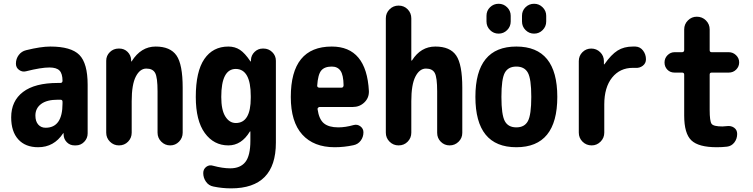

<svg xmlns="http://www.w3.org/2000/svg" viewBox="-20 -780 4040 1030"><path d="M315.4 -224.6V-234.4Q315.4 -245.1 303.7 -245.1H290Q231.4 -245.1 200.7 -222.2Q169.9 -199.2 169.9 -160.2Q169.9 -128.9 185.1 -111.8Q200.2 -94.7 224.6 -94.7Q315.4 -94.7 315.4 -224.6ZM250 -530.3Q361.3 -530.3 405.8 -485.4Q450.2 -440.4 450.2 -325.2V-64.5Q450.2 -38.1 431.6 -19Q413.1 0 386.7 0H379.9Q355.5 0 338.9 -16.6Q322.3 -33.2 321.3 -56.6V-64.5Q321.3 -65.4 320.3 -65.4Q318.4 -65.4 318.4 -64.5Q269.5 9.8 184.6 9.8Q116.2 9.8 78.1 -32.2Q40 -74.2 40 -150.4Q40 -238.3 103.5 -286.6Q167 -335 290 -335H303.7Q314.5 -335 315.4 -345.7Q315.4 -384.8 299.3 -401.4Q283.2 -418 245.1 -418Q200.2 -418 119.1 -397.5Q99.6 -392.6 82.5 -404.8Q65.4 -417 65.4 -438.5Q65.4 -464.8 80.6 -484.9Q95.7 -504.9 120.1 -510.7Q199.2 -530.3 250 -530.3Z M960 -309.6V-68.4Q960 -40 940.4 -20Q920.9 0 893.1 0Q865.2 0 845.2 -20Q825.2 -40 825.2 -68.4V-290Q825.2 -364.3 812.5 -388.2Q799.8 -412.1 765.1 -412.1Q730.5 -412.1 708.5 -369.1Q686.5 -326.2 686.5 -237.3V-68.4Q686.5 -40 667 -20Q647.5 0 618.2 0Q589.8 0 569.8 -20Q549.8 -40 549.8 -68.4V-454.1Q549.8 -481.4 569.3 -500.5Q588.9 -519.5 616.2 -519.5H620.1Q646.5 -519.5 664.6 -501.5Q682.6 -483.4 683.6 -458V-451.2Q683.6 -450.2 684.6 -450.2Q686.5 -450.2 686.5 -451.2Q736.3 -530.3 814.9 -530.3Q893.6 -530.3 926.8 -482.4Q960 -434.6 960 -309.6Z M1325.2 -254.9V-264.6Q1325.2 -409.2 1245.1 -410.2Q1167 -410.2 1167 -259.8Q1167 -189.5 1189 -154.8Q1210.9 -120.1 1245.1 -120.1Q1325.2 -120.1 1325.2 -254.9ZM1393.6 -519.5Q1420.9 -519.5 1440.4 -500.5Q1460 -481.4 1460 -454.1V-14.6Q1460 230.5 1219.7 230.5Q1171.9 230.5 1125 220.7Q1099.6 215.8 1085 194.8Q1070.3 173.8 1070.3 148.4Q1070.3 127 1086.9 114.7Q1103.5 102.5 1124 109.4Q1174.8 123 1214.8 123Q1269.5 123 1296.4 88.9Q1323.2 54.7 1323.2 -25.4V-74.2Q1323.2 -75.2 1322.3 -75.2Q1320.3 -75.2 1320.3 -74.2Q1275.4 0 1205.1 0Q1127 0 1078.6 -66.4Q1030.3 -132.8 1030.3 -259.8Q1030.3 -396.5 1076.2 -463.4Q1122.1 -530.3 1205.1 -530.3Q1240.2 -530.3 1267.1 -512.7Q1293.9 -495.1 1323.2 -451.2Q1323.2 -450.2 1325.2 -450.2Q1326.2 -450.2 1326.2 -451.2V-458Q1327.1 -483.4 1345.7 -501.5Q1364.3 -519.5 1389.6 -519.5Z M1811.5 -309.6Q1822.3 -309.6 1823.2 -322.3Q1822.3 -377.9 1806.6 -400.4Q1791 -422.9 1759.8 -422.9Q1720.7 -422.9 1703.1 -401.4Q1685.5 -379.9 1681.6 -320.3Q1681.6 -310.5 1693.4 -309.6ZM1759.8 -530.3Q1946.3 -530.3 1959 -291Q1960 -254.9 1934.6 -230.5Q1909.2 -206.1 1873 -206.1H1694.3Q1690.4 -206.1 1686.5 -202.1Q1682.6 -198.2 1683.6 -194.3Q1691.4 -139.6 1717.8 -118.2Q1744.1 -96.7 1794.9 -96.7Q1833 -96.7 1877.9 -109.4Q1897.5 -114.3 1913.6 -102.1Q1929.7 -89.8 1929.7 -70.3Q1929.7 -44.9 1915 -25.4Q1900.4 -5.9 1876 -1Q1826.2 9.8 1775.4 9.8Q1663.1 9.8 1601.6 -58.1Q1540 -126 1540 -259.8Q1540 -530.3 1759.8 -530.3Z M2315.4 -530.3Q2394.5 -530.3 2427.2 -482.4Q2460 -434.6 2460 -309.6V-67.4Q2460 -39.1 2439.9 -19.5Q2419.9 0 2392.1 0Q2364.3 0 2344.7 -19.5Q2325.2 -39.1 2325.2 -67.4V-290Q2325.2 -364.3 2312.5 -388.2Q2299.8 -412.1 2265.1 -412.1Q2230.5 -412.1 2208.5 -369.1Q2186.5 -326.2 2186.5 -237.3V-68.4Q2186.5 -40 2167 -20Q2147.5 0 2118.2 0Q2089.8 0 2069.8 -20Q2049.8 -40 2049.8 -68.4V-681.6Q2049.8 -710 2069.8 -730Q2089.8 -750 2118.2 -750Q2147.5 -750 2167 -730Q2186.5 -710 2186.5 -681.6V-456.1Q2186.5 -455.1 2188.5 -455.1Q2190.4 -455.1 2190.4 -456.1Q2237.3 -530.3 2315.4 -530.3Z M2688 -130.4Q2706.1 -96.7 2750 -96.7Q2793.9 -96.7 2812 -130.4Q2830.1 -164.1 2830.1 -260.3Q2830.1 -356.4 2812 -389.6Q2793.9 -422.9 2750 -422.9Q2706.1 -422.9 2688 -389.6Q2669.9 -356.4 2669.9 -260.3Q2669.9 -164.1 2688 -130.4ZM2530.3 -260.3Q2530.3 -530.3 2750 -530.3Q2969.7 -530.3 2969.7 -260.3Q2969.7 9.8 2750 9.8Q2530.3 9.8 2530.3 -260.3ZM2910.2 -695.3V-665Q2910.2 -637.7 2891.1 -618.7Q2872.1 -599.6 2845.2 -599.6Q2818.4 -599.6 2799.3 -618.7Q2780.3 -637.7 2780.3 -665V-695.3Q2780.3 -722.7 2799.3 -741.2Q2818.4 -759.8 2845.2 -759.8Q2872.1 -759.8 2891.1 -740.7Q2910.2 -721.7 2910.2 -695.3ZM2589.8 -695.3Q2589.8 -722.7 2608.9 -741.2Q2627.9 -759.8 2654.8 -759.8Q2681.6 -759.8 2700.7 -740.7Q2719.7 -721.7 2719.7 -695.3V-665Q2719.7 -637.7 2700.7 -618.7Q2681.6 -599.6 2654.8 -599.6Q2627.9 -599.6 2608.9 -618.7Q2589.8 -637.7 2589.8 -665Z M3388.7 -530.3Q3414.1 -529.3 3429.7 -508.8Q3445.3 -488.3 3445.3 -461.9Q3445.3 -440.4 3428.2 -427.2Q3411.1 -414.1 3388.7 -416H3375Q3305.7 -416 3263.7 -363.8Q3221.7 -311.5 3221.7 -219.7V-68.4Q3221.7 -40 3201.7 -20Q3181.6 0 3154.3 0Q3125 0 3105 -20Q3085 -40 3085 -68.4V-452.1Q3085 -480.5 3104.5 -500Q3124 -519.5 3151.9 -519.5Q3179.7 -519.5 3199.7 -500Q3219.7 -480.5 3219.7 -452.1V-435.5Q3219.7 -434.6 3220.7 -434.6Q3222.7 -434.6 3222.7 -435.5Q3258.8 -487.3 3293 -508.8Q3327.1 -530.3 3375 -530.3Z M3797.9 -390.6Q3787.1 -390.6 3787.1 -379.9V-190.4Q3787.1 -129.9 3797.4 -115.7Q3807.6 -101.6 3855.5 -101.6Q3862.3 -101.6 3879.9 -103.5Q3902.3 -106.4 3918.5 -94.7Q3934.6 -83 3934.6 -61.5Q3934.6 -35.2 3919.4 -15.6Q3904.3 3.9 3879.9 6.8Q3853.5 9.8 3825.2 9.8Q3727.5 9.8 3689 -26.9Q3650.4 -63.5 3650.4 -160.2V-379.9Q3650.4 -390.6 3638.7 -390.6H3598.6Q3575.2 -390.6 3560.1 -406.2Q3544.9 -421.9 3544.9 -444.8Q3544.9 -467.8 3561 -483.9Q3577.1 -500 3598.6 -500H3638.7Q3649.4 -500 3650.4 -510.7V-622.1Q3650.4 -650.4 3670.4 -670.4Q3690.4 -690.4 3717.8 -690.4Q3747.1 -690.4 3767.1 -670.4Q3787.1 -650.4 3787.1 -622.1V-510.7Q3787.1 -500 3797.9 -500H3889.6Q3912.1 -500 3928.7 -483.9Q3945.3 -467.8 3945.3 -445.3Q3945.3 -422.9 3929.2 -406.7Q3913.1 -390.6 3889.6 -390.6Z"/></svg>

Font: Rounded-X Mgen+ 1m bold
Style: Bold
Weight: 700
Designer: [Source Han Sans]
Ryoko NISHIZUKA  (kana & ideographs); Paul D. Hunt (Latin, Greek & Cyrillic); Wenlong ZHANG  (bopomofo
Version: Version 1.059.20150602